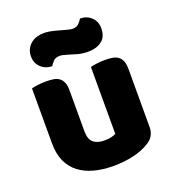

<svg xmlns="http://www.w3.org/2000/svg" viewBox="-134 -824 850 943"><g transform="rotate(-20 291.0 -352.5)"><path d="M52 -479Q62 -482 83.5 -485Q105 -488 128 -488Q150 -488 167.5 -485Q185 -482 197 -473Q209 -464 215.5 -448.5Q222 -433 222 -408V-193Q222 -152 242 -134.5Q262 -117 300 -117Q323 -117 337.5 -121Q352 -125 360 -129V-479Q370 -482 391.5 -485Q413 -488 436 -488Q458 -488 475.5 -485Q493 -482 505 -473Q517 -464 523.5 -448.5Q530 -433 530 -408V-104Q530 -54 488 -29Q453 -7 404.5 4.5Q356 16 299 16Q245 16 199.5 4Q154 -8 121 -33Q88 -58 70 -97.5Q52 -137 52 -193ZM290 -697Q308 -692 320 -689Q332 -686 340 -686Q362 -686 374 -699Q386 -712 391 -721Q426 -721 449.5 -698.5Q473 -676 473 -641Q473 -596 445 -575Q417 -554 375 -554Q361 -554 347 -555.5Q333 -557 316 -562L276 -574Q262 -578 252.5 -580.5Q243 -583 234 -583Q212 -583 200.5 -570.5Q189 -558 183 -548Q148 -548 124.5 -570.5Q101 -593 101 -628Q101 -650 109.5 -666.5Q118 -683 132 -694Q146 -705 163.5 -710Q181 -715 199 -715Q212 -715 230.5 -712Q249 -709 290 -697Z"/></g></svg>

Font: Baloo Bhai
Style: Regular
Weight: 400
Designer: Supriya Tembe, Noopur Datye and Ek Type
Foundry: Ek Type
Version: Version 1.100;PS 1.000;hotconv 1.0.88;makeotf.lib2.5.647800;